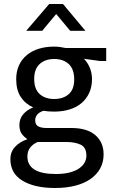

<svg xmlns="http://www.w3.org/2000/svg" viewBox="-20 -710 581 960"><path d="M61 -314Q61 -353 75 -383.5Q89 -414 114.5 -435Q140 -456 175 -466.5Q210 -477 251 -477Q266 -477 280 -475Q294 -473 308 -470H511V-405H480L400 -416Q419 -396 429.5 -370Q440 -344 440 -315Q440 -276 426 -245.5Q412 -215 387 -194Q362 -173 327 -162.5Q292 -152 251 -152Q220 -152 197 -156Q174 -148 165 -135.5Q156 -123 156 -109Q156 -86 171.5 -78Q187 -70 213 -70H337Q415 -70 456.5 -34.5Q498 1 498 62Q498 101 481 132Q464 163 432.5 185Q401 207 356 218.5Q311 230 255 230Q153 230 92.5 193.5Q32 157 32 86Q32 49 55.5 24Q79 -1 117 -14Q97 -28 87 -43.5Q77 -59 77 -85Q77 -116 95.5 -138Q114 -160 146 -173Q106 -191 83.5 -225.5Q61 -260 61 -314ZM168 0Q117 23 117 72Q117 160 259 160Q301 160 330 152Q359 144 377 131Q395 118 403.5 102Q412 86 412 69Q412 27 383.5 13.5Q355 0 312 0ZM351 -312Q351 -365 323.5 -390Q296 -415 251 -415Q206 -415 178.5 -390Q151 -365 151 -316Q151 -264 178.5 -239.5Q206 -215 251 -215Q296 -215 323.5 -239Q351 -263 351 -312ZM407 -556H331L261 -640L191 -556H111L226 -690H295Z"/></svg>

Font: Mukta
Style: Regular
Weight: 400
Designer: Girish Dalvi and Yashodeep Gholap
Foundry: Ek Type
Version: Version 2.538;PS 1.001;hotconv 16.6.51;makeotf.lib2.5.65220;